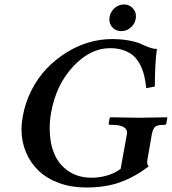

<svg xmlns="http://www.w3.org/2000/svg" viewBox="-20 -834 773 864"><path d="M663.1 -229 643.1 -113.8Q639.6 -95.7 648.9 -85Q586.4 -37.6 520.5 -13.9Q454.6 9.8 368.2 9.8Q301.3 9.8 246.1 -10.3Q190.9 -30.3 154.1 -65.4Q117.2 -100.6 96.9 -148.7Q76.7 -196.8 76.7 -252Q76.7 -277.8 82 -308.1Q93.3 -372.6 122.1 -428.7Q150.9 -484.9 190.9 -526.4Q231 -567.9 279.3 -597.9Q327.6 -627.9 379.6 -643.1Q431.6 -658.2 482.9 -658.2Q526.9 -658.2 562.3 -651.4Q597.7 -644.5 615.2 -636Q632.8 -627.4 651.6 -620.6Q670.4 -613.8 686 -613.8Q676.8 -544.9 676.8 -444.8L638.2 -437Q634.8 -467.8 629.2 -492.2Q623.5 -516.6 611.6 -540.8Q599.6 -564.9 582.5 -581.1Q565.4 -597.2 538.1 -607.2Q510.7 -617.2 475.1 -617.2Q386.2 -617.2 309.6 -535.2Q232.4 -453.1 210 -327.1Q203.6 -292 203.6 -255.4Q203.6 -192.9 223.4 -144Q243.2 -95.2 286.9 -64.7Q330.6 -34.2 393.1 -34.2Q426.8 -34.2 461.7 -44.2Q496.6 -54.2 522.9 -74.2L550.8 -229Q551.8 -233.9 551.8 -235.8Q551.8 -254.4 534.4 -263.2Q517.1 -272 488.8 -272H476.1Q467.8 -272 469.2 -280.8L474.1 -304.2L476.1 -306.2Q568.8 -304.2 606 -304.2L731 -306.2L732.9 -304.2L729 -280.8Q727.5 -272 719.2 -272H713.9Q686 -272 676.8 -262.2Q667.5 -252.4 663.1 -229ZM472.2 -746.1Q472.2 -773.9 491.7 -793.9Q511.2 -814 538.1 -814Q560.5 -814 576.2 -798.3Q591.8 -782.7 591.8 -761.2Q591.8 -733.4 572 -713.6Q552.2 -693.8 525.9 -693.8Q502.4 -693.8 487.3 -709.2Q472.2 -724.6 472.2 -746.1Z"/></svg>

Font: Linux Libertine G
Style: Bold Italic
Weight: 700
Italic angle: -11.5°
Designer: Philipp H. Poll
Foundry: Philipp H. Poll
Version: Version 4.1.0